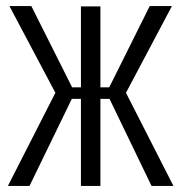

<svg xmlns="http://www.w3.org/2000/svg" viewBox="-20 -611 596 631"><path d="M6 0 162 -306 11 -591H83L217 -324H246V-590H310V-324H339L472 -591H545L394 -306L550 0H478L340 -286H310V0H246V-286H216L77 0Z"/></svg>

Font: Alumni Sans
Style: Regular
Weight: 400
Designer: Robert E. Leuschke
Foundry: Robert E. Leuschke
Version: Version 1.018